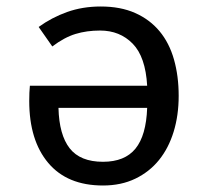

<svg xmlns="http://www.w3.org/2000/svg" viewBox="-20 -559 640 591"><path d="M433 -295Q428 -384 388.5 -424.5Q349 -465 288 -465Q247 -465 212.5 -454.5Q178 -444 141 -416L99 -476Q139 -505 186.5 -522Q234 -539 290 -539Q351 -539 396 -519Q441 -499 471 -463Q501 -427 515.5 -376Q530 -325 530 -264Q530 -204 514.5 -153.5Q499 -103 469.5 -66.5Q440 -30 396.5 -9Q353 12 297 12Q187 12 128.5 -57.5Q70 -127 70 -248Q70 -262 70.5 -274Q71 -286 72 -295ZM297 -61Q364 -61 397 -101.5Q430 -142 433 -227H160Q162 -144 194.5 -102.5Q227 -61 297 -61Z"/></svg>

Font: Wlorlttqgufhjawjgtejqphaquk
Style: Regular
Weight: 400
Monospace: yes
Designer: Carrois Corporate & Edenspiekermann
Foundry: Carrois Corporate GbR & Edenspiekermann AG
Version: Version 2.001